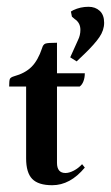

<svg xmlns="http://www.w3.org/2000/svg" viewBox="-20 -537 327 566"><path d="M57 -70V-282H7Q7 -299 9 -304Q11 -309 21 -312Q54 -321 73 -340Q92 -359 104 -395Q107 -406 114 -408.5Q121 -411 148 -411V-321H230Q230 -308 226 -297.5Q222 -287 215 -282H148V-57Q148 -27 173 -27Q184 -27 197.5 -34Q211 -41 222 -53L230 -43Q187 9 134 9Q93 9 75 -9.5Q57 -28 57 -70ZM241 -517Q261 -517 274 -505Q287 -493 287 -470Q287 -448 273 -427.5Q259 -407 230 -379L206 -356L187 -368L210 -419Q217 -433 217 -449Q217 -470 200 -481L192 -488L189 -503L196 -507Q217 -517 241 -517Z"/></svg>

Font: Katibeh
Style: Regular
Weight: 400
Designer: Arabic design by Kourosh Beigpour, Latin design by Eduardo Tunni, engineering by Lasse Fister
Version: Version 1.0010g